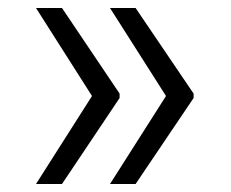

<svg xmlns="http://www.w3.org/2000/svg" viewBox="-20 -536 577 480"><path d="M70 -516H135L279 -302V-291L135 -76H70L210 -296ZM255 -516H319L464 -302V-291L319 -76H255L395 -296Z"/></svg>

Font: Sinter Normal
Style: Regular
Weight: 350
Foundry: Adobe & rsms
Version: Version 1.000